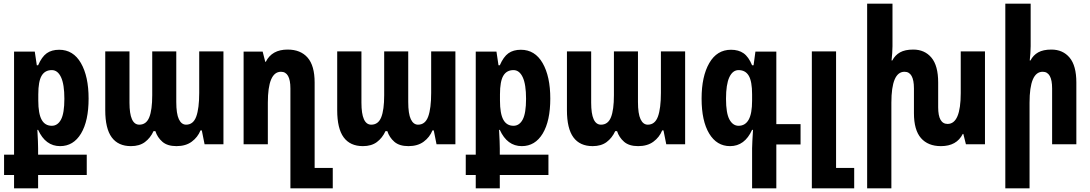

<svg xmlns="http://www.w3.org/2000/svg" viewBox="-20 -780 5892 1038"><path d="M56 238V166H2V56H56V-501H168L179 -427H186Q206 -473 232.5 -492Q259 -511 300 -511Q376 -511 417.5 -439Q459 -367 459 -247Q459 -126 418 -58Q377 10 305 10Q226 10 186 -78H182Q184 -44 185 -18Q186 8 186 22V56H449V166H186V238ZM260 -100Q292 -100 310 -134Q328 -168 328 -246Q328 -324 310 -362.5Q292 -401 260 -401Q223 -401 205 -370.5Q187 -340 187 -270V-236Q187 -166 205 -133Q223 -100 260 -100Z M688 10Q619 10 584 -37.5Q549 -85 549 -184V-502H680V-225Q680 -106 733 -106Q771 -106 787 -146Q803 -186 803 -265V-502H933V-229Q933 -165 947 -135.5Q961 -106 986 -106Q1025 -106 1041 -150Q1057 -194 1057 -278V-502H1188V0H1086L1071 -75H1064Q1049 -38 1016.5 -14Q984 10 934 10Q885 10 858 -13.5Q831 -37 820 -71H810Q793 -34 763.5 -12Q734 10 688 10Z M1550 238V-302Q1550 -392 1499 -392Q1428 -392 1428 -225V0H1297V-501H1400L1414 -446H1417Q1450 -512 1535 -512Q1605 -512 1643 -468.5Q1681 -425 1681 -334V128H1779V238Z M1942 10Q1873 10 1838 -37.5Q1803 -85 1803 -184V-502H1934V-225Q1934 -106 1987 -106Q2025 -106 2041 -146Q2057 -186 2057 -265V-502H2187V-229Q2187 -165 2201 -135.5Q2215 -106 2240 -106Q2279 -106 2295 -150Q2311 -194 2311 -278V-502H2442V0H2340L2325 -75H2318Q2303 -38 2270.5 -14Q2238 10 2188 10Q2139 10 2112 -13.5Q2085 -37 2074 -71H2064Q2047 -34 2017.5 -12Q1988 10 1942 10Z M2552 238V166H2498V56H2552V-501H2664L2675 -427H2682Q2702 -473 2728.5 -492Q2755 -511 2796 -511Q2872 -511 2913.5 -439Q2955 -367 2955 -247Q2955 -126 2914 -58Q2873 10 2801 10Q2722 10 2682 -78H2678Q2680 -44 2681 -18Q2682 8 2682 22V56H2945V166H2682V238ZM2756 -100Q2788 -100 2806 -134Q2824 -168 2824 -246Q2824 -324 2806 -362.5Q2788 -401 2756 -401Q2719 -401 2701 -370.5Q2683 -340 2683 -270V-236Q2683 -166 2701 -133Q2719 -100 2756 -100Z M3184 10Q3115 10 3080 -37.5Q3045 -85 3045 -184V-502H3176V-225Q3176 -106 3229 -106Q3267 -106 3283 -146Q3299 -186 3299 -265V-502H3429V-229Q3429 -165 3443 -135.5Q3457 -106 3482 -106Q3521 -106 3537 -150Q3553 -194 3553 -278V-502H3684V0H3582L3567 -75H3560Q3545 -38 3512.5 -14Q3480 10 3430 10Q3381 10 3354 -13.5Q3327 -37 3316 -71H3306Q3289 -34 3259.5 -12Q3230 10 3184 10Z M4046 238V22Q4046 8 4047.5 -18Q4049 -44 4051 -78H4046Q4006 10 3927 10Q3855 10 3814 -58Q3773 -126 3773 -247Q3773 -367 3814.5 -439Q3856 -511 3932 -511Q3973 -511 4000 -492Q4027 -473 4046 -427H4054L4064 -501H4177V-109H4308V1H4177V238ZM3973 -100Q4009 -100 4027.5 -133Q4046 -166 4046 -236V-270Q4046 -340 4028 -370.5Q4010 -401 3973 -401Q3941 -401 3923 -362.5Q3905 -324 3905 -246Q3905 -168 3923.5 -134Q3942 -100 3973 -100Z M4369 238V-502H4500V128H4598V238Z M5174 -502H5305V0H5202L5188 -56H5185Q5152 10 5067 10Q4997 10 4959 -33.5Q4921 -77 4921 -168V-302Q4921 -392 4870 -392Q4799 -392 4799 -225V238H4668V-760H4805V-530Q4805 -511 4803.5 -492Q4802 -473 4800 -453H4804Q4819 -482 4846 -497Q4873 -512 4917 -512Q4979 -512 5015.5 -468.5Q5052 -425 5052 -334V-200Q5052 -110 5103 -110Q5174 -110 5174 -277Z M5552 -760V-530Q5552 -511 5550.5 -492Q5549 -473 5547 -453H5551Q5566 -482 5593 -497Q5620 -512 5664 -512Q5726 -512 5762.5 -468.5Q5799 -425 5799 -334V0H5668V-302Q5668 -392 5617 -392Q5546 -392 5546 -225V238H5415V-760Z"/></svg>

Font: Noto Sans Armenian ExtraCondensed
Style: Bold
Weight: 700
Width: 2
Designer: Monotype Design Team
Foundry: Monotype Imaging Inc.
Version: Version 2.008; ttfautohint (v1.8.4.7-5d5b)